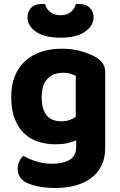

<svg xmlns="http://www.w3.org/2000/svg" viewBox="-20 -739 601 958"><path d="M360 -39Q340 -30 315 -24.5Q290 -19 258 -19Q213 -19 172.5 -31.5Q132 -44 102 -72Q72 -100 54 -145Q36 -190 36 -255Q36 -314 54 -359Q72 -404 105.5 -434.5Q139 -465 185.5 -480.5Q232 -496 289 -496Q345 -496 391.5 -481.5Q438 -467 464 -450Q483 -437 494 -420.5Q505 -404 505 -379V-2Q505 50 486 88Q467 126 433.5 150.5Q400 175 355 187Q310 199 258 199Q204 199 164.5 190Q125 181 102 167Q68 143 68 103Q68 82 77 64.5Q86 47 97 39Q125 55 161.5 66.5Q198 78 239 78Q295 78 327.5 58.5Q360 39 360 -6ZM285 -134Q309 -134 326.5 -140Q344 -146 358 -156V-361Q346 -366 331.5 -371Q317 -376 295 -376Q247 -376 217.5 -346.5Q188 -317 188 -254Q188 -220 195.5 -197Q203 -174 216 -160Q229 -146 246.5 -140Q264 -134 285 -134ZM282 -663Q313 -663 332.5 -678.5Q352 -694 358 -718Q363 -719 367 -719Q371 -719 376 -719Q411 -719 429 -699Q447 -679 447 -653Q447 -611 404.5 -581Q362 -551 282 -551Q201 -551 159 -581Q117 -611 117 -653Q117 -679 134.5 -699Q152 -719 188 -719Q193 -719 197 -719Q201 -719 206 -718Q211 -694 231 -678.5Q251 -663 282 -663Z"/></svg>

Font: Baloo 2
Style: Bold
Weight: 700
Designer: Sarang Kulkarni and Ek Type
Foundry: Ek Type
Version: Version 1.640;hotconv 1.0.111;makeotfexe 2.5.65597; ttfautoh